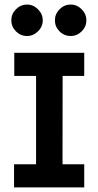

<svg xmlns="http://www.w3.org/2000/svg" viewBox="-20 -820 430 840"><path d="M42.5 -589H348.5V-487.8H254L253.5 -101.2H348.5V0H41.5V-101.2H137.8V-487.8H42.5ZM289.5 -800Q317 -800 337.4 -779.4Q357.8 -758.8 357.8 -730.9Q357.8 -703 337.4 -682.8Q317 -662.5 289.5 -662.5Q260.8 -662.5 240.5 -682.8Q220.2 -703 220.2 -731.2Q220.2 -758.8 240.5 -779.4Q260.8 -800 289.5 -800ZM98.4 -800Q125.5 -800 146.2 -779.4Q167 -758.8 167 -730.9Q167 -703 146.1 -682.8Q125.3 -662.5 98.2 -662.5Q70 -662.5 49.8 -682.8Q29.5 -703 29.5 -731.2Q29.5 -758.8 49.8 -779.4Q70.1 -800 98.4 -800Z"/></svg>

Font: Podkova VF Beta
Style: Regular
Weight: 400
Designer: Ilya Yudin
Foundry: Cyreal (www.cyreal.org)
Version: Version 2.100